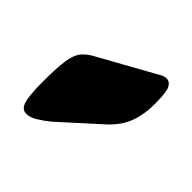

<svg xmlns="http://www.w3.org/2000/svg" viewBox="-52 -792 295 295"><g transform="rotate(-45 95.5 -645.0)"><path d="M150 -572Q128 -572 110 -578.5Q92 -585 76 -602L19 -665Q11 -675 5.5 -684Q0 -693 0 -701Q0 -711 12 -714.5Q24 -718 53 -718Q84 -718 100 -715.5Q116 -713 124 -706Q132 -699 138 -687L178 -615Q184 -604 187.5 -598Q191 -592 191 -587Q191 -580 183.5 -576Q176 -572 150 -572Z"/></g></svg>

Font: Asap Expanded
Style: Bold
Weight: 700
Width: 7
Designer: Pablo Cosgaya
Foundry: Omnibus-Type
Version: Version 3.001; ttfautohint (v1.8.4.7-5d5b)